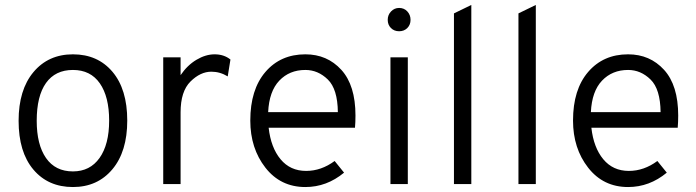

<svg xmlns="http://www.w3.org/2000/svg" viewBox="-20 -742 2804 774"><path d="M274 12Q174 12 114.5 -58.5Q55 -129 55 -255Q55 -380 115 -451.5Q175 -523 274 -523Q374 -523 433.5 -452.5Q493 -382 493 -256Q493 -131 433 -59.5Q373 12 274 12ZM274 -51Q343 -51 381.5 -105.5Q420 -160 420 -256Q420 -352 382.5 -406Q345 -460 274 -460Q203 -460 165.5 -407.5Q128 -355 128 -255Q128 -159 165.5 -105Q203 -51 274 -51Z M638 0V-511H708V-439Q735 -479 772 -501Q809 -523 845 -523Q883 -523 909 -502L898 -434Q867 -453 832 -453Q788 -453 748 -413.5Q708 -374 708 -289V0Z M1211 12Q1111 12 1050 -66Q989 -144 989 -256Q989 -381 1050 -452Q1111 -523 1211 -523Q1299 -523 1356 -460.5Q1413 -398 1413 -276Q1413 -249 1411 -227H1063Q1072 -147 1111 -100Q1150 -53 1214 -53Q1275 -53 1329 -93L1367 -46Q1297 12 1211 12ZM1061 -290H1342Q1341 -383 1301.5 -421.5Q1262 -460 1211 -460Q1147 -460 1106 -417Q1065 -374 1061 -290Z M1589 -710Q1609 -710 1622 -696Q1635 -682 1635 -662Q1635 -642 1622 -629Q1609 -616 1589 -616Q1569 -616 1556 -629Q1543 -642 1543 -662Q1543 -682 1556.5 -696Q1570 -710 1589 -710ZM1554 0V-511H1624V0Z M1810 0V-688L1880 -722V0Z M2070 0V-688L2140 -722V0Z M2512 12Q2412 12 2351 -66Q2290 -144 2290 -256Q2290 -381 2351 -452Q2412 -523 2512 -523Q2600 -523 2657 -460.5Q2714 -398 2714 -276Q2714 -249 2712 -227H2364Q2373 -147 2412 -100Q2451 -53 2515 -53Q2576 -53 2630 -93L2668 -46Q2598 12 2512 12ZM2362 -290H2643Q2642 -383 2602.5 -421.5Q2563 -460 2512 -460Q2448 -460 2407 -417Q2366 -374 2362 -290Z"/></svg>

Font: Overpass Light
Style: Regular
Weight: 300
Designer: Delve Withrington, Thomas Jockin
Foundry: Delve Fonts
Version: Version 3.000;DELV;Overpass